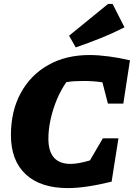

<svg xmlns="http://www.w3.org/2000/svg" viewBox="-20 -952 686 984"><path d="M328 12Q188 12 112 -58.5Q36 -129 36 -260Q36 -383 86.5 -475.5Q137 -568 227.5 -619Q318 -670 439 -670Q483 -670 536.5 -663Q590 -656 646 -643L612 -421H533L505 -530Q461 -537 411 -537Q390 -537 367.5 -536Q345 -535 320 -531Q292 -491 271.5 -442Q251 -393 239.5 -341Q228 -289 228 -241Q228 -112 342 -112Q381 -112 441 -130L507 -243H587L552 -21Q417 12 328 12ZM368 -709 334 -769 534 -932H557L618 -812Q557 -781 494.5 -756Q432 -731 368 -709Z"/></svg>

Font: Piazzolla ExtraBold
Style: Italic
Weight: 800
Italic angle: -11.3°
Designer: Juan Pablo del Peral
Foundry: Huerta Tipografica
Version: Version 1.330